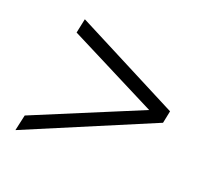

<svg xmlns="http://www.w3.org/2000/svg" viewBox="-88 -605 808 716"><g transform="rotate(20 316.0 -247.5)"><path d="M34 -9 48 -72 477 -250 124 -429 136 -486 552 -272 542 -223Z"/></g></svg>

Font: Atkinson Hyperlegible Mono ExtraLight
Style: Italic
Weight: 200
Italic angle: -12°
Monospace: yes
Designer: Elliott Scott, Megan Eiswerth, Linus Boman, Theodore Petrosky, Letters from Sweden
Foundry: Applied Design Works, Letters from Sweden
Version: Version 2.001